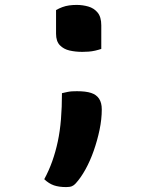

<svg xmlns="http://www.w3.org/2000/svg" viewBox="-20 -564 640 781"><path d="M392 -365Q380 -361 367 -358Q354 -355 340.5 -354Q327 -353 315 -353Q287 -353 263 -358.5Q239 -364 223.5 -380Q208 -396 208 -427V-523Q220 -530 233.5 -535Q247 -540 261.5 -542Q276 -544 292 -544Q316 -544 339 -537.5Q362 -531 377 -513Q392 -495 392 -461ZM249 197Q220 197 199.5 190Q179 183 160 165Q179 130 192.5 92Q206 54 215 12Q224 -30 228 -79Q232 -128 232 -185Q245 -188 254.5 -190Q264 -192 273.5 -192.5Q283 -193 293 -193Q329 -193 350.5 -186Q372 -179 383 -162.5Q394 -146 394 -119Q394 -79 385 -36Q376 7 361.5 48.5Q347 90 328 124.5Q309 159 288 182Q281 190 272.5 193.5Q264 197 249 197Z"/></svg>

Font: Recursive Monospace Casual SemiBold
Style: Regular
Weight: 600
Version: Version 1.047